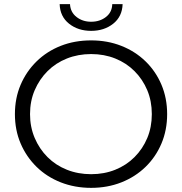

<svg xmlns="http://www.w3.org/2000/svg" viewBox="-20 -901 879 927"><path d="M125 -350Q125 -288 147.5 -235Q170 -182 209.5 -142.5Q249 -103 303 -81.5Q357 -60 420 -60Q483 -60 536.5 -81.5Q590 -103 629.5 -142.5Q669 -182 691 -234.5Q713 -287 713 -350Q713 -413 691 -465.5Q669 -518 629.5 -557.5Q590 -597 536.5 -618.5Q483 -640 420 -640Q357 -640 303 -618.5Q249 -597 209.5 -557.5Q170 -518 147.5 -465.5Q125 -413 125 -350ZM420 -706Q499 -706 566 -679.5Q633 -653 682.5 -605Q732 -557 759.5 -492Q787 -427 787 -350Q787 -273 759.5 -208Q732 -143 682.5 -95Q633 -47 566 -20.5Q499 6 420 6Q341 6 273.5 -20.5Q206 -47 156.5 -95.5Q107 -144 79.5 -208.5Q52 -273 52 -350Q52 -427 79.5 -491.5Q107 -556 156.5 -604.5Q206 -653 273 -679.5Q340 -706 420 -706ZM268 -881H318Q320 -842 349.5 -819Q379 -796 420 -796Q462 -796 491.5 -819Q521 -842 522 -881H572Q570 -821 526.5 -786.5Q483 -752 420 -752Q357 -752 313.5 -786.5Q270 -821 268 -881Z"/></svg>

Font: Modern
Style: Small
Weight: 400
Designer: Julieta Ulanovsky
Foundry: Julieta Ulanovsky
Version: Version 8.000